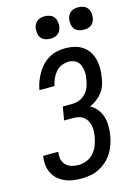

<svg xmlns="http://www.w3.org/2000/svg" viewBox="-140 -1026 789 1108"><g transform="rotate(-15 254.5 -472.0)"><path d="M207 8Q181 8 156 4.5Q131 1 108 -9Q85 -19 66.5 -35Q48 -51 37 -73Q26 -95 23 -120.5Q20 -146 24 -172L25 -176H115V-174Q111 -153 115.5 -132.5Q120 -112 133.5 -98Q147 -84 167 -78Q187 -72 208 -72Q232 -72 257 -81.5Q282 -91 299.5 -111Q317 -131 326.5 -155Q336 -179 340 -204Q343 -221 344 -237.5Q345 -254 341.5 -270Q338 -286 331 -300Q324 -314 311.5 -324Q299 -334 283 -338Q267 -342 250 -342H194L208 -422H264Q285 -422 306.5 -430Q328 -438 344 -455Q360 -472 368 -493Q376 -514 379 -535Q382 -550 383 -565Q384 -580 381.5 -594Q379 -608 374 -621Q369 -634 359 -644Q349 -654 335 -658.5Q321 -663 306 -663Q285 -663 264 -654Q243 -645 228.5 -627.5Q214 -610 205 -589.5Q196 -569 192 -548H102Q106 -572 115 -596.5Q124 -621 137 -643.5Q150 -666 168 -685.5Q186 -705 209 -718.5Q232 -732 257.5 -737.5Q283 -743 307 -743Q335 -743 361.5 -737Q388 -731 409.5 -716.5Q431 -702 445.5 -680.5Q460 -659 466.5 -633.5Q473 -608 473 -580Q473 -552 468 -524Q465 -502 457.5 -480Q450 -458 435.5 -439Q421 -420 401 -405Q381 -390 360 -381Q384 -368 400.5 -347.5Q417 -327 425 -301.5Q433 -276 433.5 -247.5Q434 -219 429 -190Q425 -164 416 -138Q407 -112 392.5 -88.5Q378 -65 357 -46Q336 -27 311 -14.5Q286 -2 259.5 3Q233 8 207 8ZM441 -818Q425 -818 409.5 -823.5Q394 -829 385 -841Q376 -853 374 -869Q372 -885 374 -901Q376 -912 382 -922.5Q388 -933 397.5 -940Q407 -947 418.5 -949.5Q430 -952 441 -952Q457 -952 472 -946.5Q487 -941 496 -929Q505 -917 507.5 -901Q510 -885 507 -869Q505 -858 499.5 -847.5Q494 -837 484 -830Q474 -823 463 -820.5Q452 -818 441 -818ZM241 -818Q225 -818 209.5 -823.5Q194 -829 185 -841Q176 -853 174 -869Q172 -885 174 -901Q176 -912 182 -922.5Q188 -933 197.5 -940Q207 -947 218.5 -949.5Q230 -952 241 -952Q257 -952 272 -946.5Q287 -941 296 -929Q305 -917 307.5 -901Q310 -885 307 -869Q305 -858 299.5 -847.5Q294 -837 284 -830Q274 -823 263 -820.5Q252 -818 241 -818Z"/></g></svg>

Font: Iosevka Curly Medium
Style: Italic
Weight: 500
Italic angle: -9°
Monospace: yes
Designer: Belleve Invis
Foundry: Belleve Invis
Version: Version 22.1.2; ttfautohint (v1.8.4)